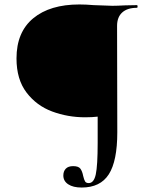

<svg xmlns="http://www.w3.org/2000/svg" viewBox="-20 -648 691 861"><path d="M264 139Q264 120 275 108.5Q286 97 308 97Q332 97 340.5 108.5Q349 120 353 141Q357 158 361.5 165.5Q366 173 378 173Q401 173 409.5 134Q418 95 418 -8V-125Q394 -122 362 -122Q284 -122 214 -148Q144 -174 99 -233Q54 -292 54 -386Q54 -504 129 -566Q204 -628 336 -628Q365 -628 400 -625Q475 -622 484 -622Q504 -622 542 -624L594 -625Q597 -625 597 -619Q597 -613 594 -613Q551 -613 528 -592Q505 -571 505 -532L506 -55Q506 74 468 133.5Q430 193 346 193Q308 193 286 178.5Q264 164 264 139Z"/></svg>

Font: Cormorant Upright SemiBold
Style: Regular
Weight: 600
Designer: Christian Thalmann (Catharsis Fonts)
Foundry: Catharsis Fonts
Version: Version 3.302